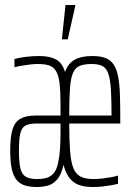

<svg xmlns="http://www.w3.org/2000/svg" viewBox="-20 -743 540 771"><path d="M129 8Q101 8 81 2Q61 -4 47.5 -19.5Q34 -35 27.5 -63.5Q21 -92 21 -138Q21 -192 30 -222.5Q39 -253 61.5 -266Q84 -279 123 -279Q140 -279 156.5 -279Q173 -279 190 -279Q207 -279 223 -279V-324Q223 -377 219 -409.5Q215 -442 204.5 -458.5Q194 -475 176.5 -480.5Q159 -486 132 -486Q118 -486 100.5 -484Q83 -482 66 -479Q49 -476 38 -473V-506Q55 -511 81.5 -514.5Q108 -518 138 -518Q179 -518 204.5 -504.5Q230 -491 241 -454Q253 -488 279.5 -503Q306 -518 350 -518Q382 -518 402.5 -510.5Q423 -503 435.5 -485Q448 -467 454 -437.5Q460 -408 461.5 -364Q463 -320 463 -260V-247H258Q258 -180 261.5 -136Q265 -92 274.5 -68Q284 -44 303.5 -34Q323 -24 356 -24Q372 -24 389.5 -26Q407 -28 424 -31Q441 -34 454 -38V-5Q443 -2 426 1Q409 4 390.5 6Q372 8 354 8Q321 8 298 0Q275 -8 259.5 -27.5Q244 -47 235 -81Q226 -40 208.5 -21Q191 -2 170 3Q149 8 129 8ZM129 -24Q147 -24 163 -27.5Q179 -31 192.5 -44Q206 -57 213 -87Q219 -115 221 -144Q223 -173 223 -210V-247H127Q99 -247 83.5 -239.5Q68 -232 62 -209Q56 -186 56 -138Q56 -92 62 -67Q68 -42 84 -33Q100 -24 129 -24ZM428 -268Q428 -338 425.5 -381Q423 -424 415 -447Q407 -470 391 -478Q375 -486 349 -486Q318 -486 300 -478.5Q282 -471 273 -450Q264 -429 261 -388Q258 -347 258 -279H436ZM229 -585V-590L243 -723H282V-718L252 -585Z"/></svg>

Font: Saira UltraCondensed Thin
Style: Regular
Weight: 250
Width: 1
Designer: Hector Gatti with collaboration of the Omnibus-Type team
Foundry: Omnibus-Type
Version: Version 1.101